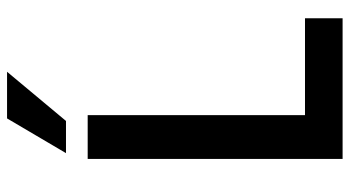

<svg xmlns="http://www.w3.org/2000/svg" viewBox="-238 -730 968 531"><g transform="rotate(-90 245.5 -464.0)"><path d="M72 0V-705H193V-104H461V0ZM88 -765 184 -928H313L177 -765Z"/></g></svg>

Font: Nunito Sans 10pt Condensed
Style: Bold
Weight: 700
Width: 3
Designer: Vernon Adams
Foundry: Vernon Adams
Version: Version 3.101;gftools[0.9.27]